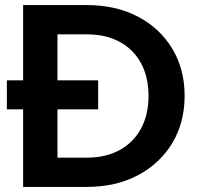

<svg xmlns="http://www.w3.org/2000/svg" viewBox="-20 -735 795 755"><path d="M71 0V-715H321Q436 -715 522.5 -669.5Q609 -624 657.5 -543.5Q706 -463 706 -358Q706 -253 657.5 -172.5Q609 -92 522.5 -46Q436 0 321 0ZM206 -115H321Q396 -115 450.5 -145Q505 -175 534.5 -229.5Q564 -284 564 -358Q564 -432 534.5 -486.5Q505 -541 450.5 -570.5Q396 -600 321 -600H206ZM366 -305H7V-419H366Z"/></svg>

Font: Wix Madefor Display
Style: Bold
Weight: 700
Designer: Dalton Maag Ltd
Foundry: Dalton Maag Ltd
Version: Version 3.100